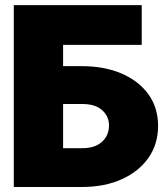

<svg xmlns="http://www.w3.org/2000/svg" viewBox="-20 -748 671 768"><path d="M35.2 0V-727.5H546.9V-568.4H232.4V-483.4H306.6Q398.4 -483.4 467 -453.6Q535.6 -423.8 574 -370.4Q612.3 -316.9 612.3 -244.1Q612.3 -171.9 574 -116.9Q535.6 -62 467 -31Q398.4 0 306.6 0ZM232.4 -155.3H306.6Q359.9 -154.8 387.9 -180.7Q416 -206.5 416 -246.1Q416 -283.2 387.9 -307.9Q359.9 -332.5 306.6 -332H232.4Z"/></svg>

Font: Inter Tight Black
Style: Regular
Weight: 900
Designer: Rasmus Andersson
Foundry: rsms
Version: Version 3.004; ttfautohint (v1.8.4.7-5d5b)